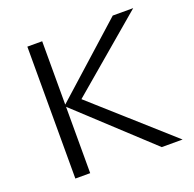

<svg xmlns="http://www.w3.org/2000/svg" viewBox="-118 -779 909 900"><g transform="rotate(-20 336.5 -329.0)"><path d="M540 0 183 -331V0H109V-658H183V-342L535 -658H637L263 -340L644 0Z"/></g></svg>

Font: Ysabeau
Style: Regular
Weight: 400
Designer: Christian Thalmann (Catharsis Fonts)
Version: Version 0.003